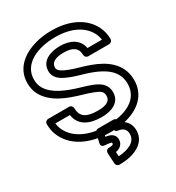

<svg xmlns="http://www.w3.org/2000/svg" viewBox="-229 -885 1171 1275"><g transform="rotate(-30 357.0 -247.5)"><path d="M362.4 -696C487.5 -696 570.9 -648.3 606.9 -577.7C615 -561.7 620.5 -543.2 622.9 -526H511.8C498.9 -598.8 433.9 -629 359.1 -629C289.4 -629 209.8 -603.3 209.8 -521C209.8 -486.8 230.7 -459.4 261.6 -441C291.1 -423.5 331.5 -408.4 383.2 -393.9C487.8 -364.6 576.4 -326.9 610.4 -255.2C619.5 -236 624.5 -214.3 624.5 -188C624.5 -63.5 503.8 -15 365.7 -15C220.4 -15 120.1 -71.1 86 -159.9C81.4 -172 78.2 -185.2 76.5 -199H188.3C200.8 -110.9 276.9 -81 365.7 -81C434.7 -81 512.8 -105.1 512.8 -187C512.8 -253.8 463.8 -278.3 422 -295.6C400.6 -304.5 373.3 -312.9 341.8 -322C243.2 -350.8 154.6 -387.5 116.2 -453.6C105 -472.7 99.2 -495 99.2 -522C99.2 -641.7 227.1 -696 362.4 -696ZM365.7 -131C276.9 -131 236.7 -156.9 236.7 -224C236.7 -234.7 226.8 -249 211.7 -249H50C39.3 -249 25 -239.1 25 -224C25 -194.7 29.7 -167.2 39.3 -142.1C83.7 -26.3 209.4 35 365.7 35C410.7 35 451.8 30.3 489.1 20.7C586.8 -4.5 674.5 -67.4 674.5 -188C674.5 -220.4 668.1 -250.4 655.6 -276.8C610 -372.8 501.2 -412.7 396.6 -442.1C347.2 -455.9 310.5 -470.2 287.2 -484C265.3 -496.9 259.8 -508.5 259.8 -521C259.8 -558.2 293.3 -579 359.1 -579C430.4 -579 463.9 -552.6 463.9 -501C463.9 -490.3 473.8 -476 488.9 -476H649.5C660.2 -476 674.5 -485.9 674.5 -501C674.5 -536.5 666.9 -570 651.4 -600.3C604.5 -692.6 499.5 -746 362.4 -746C318 -746 276.9 -741 239.2 -730.6C144.6 -704.6 49.2 -642.3 49.2 -522C49.2 -487.6 56.9 -456 72.9 -428.4C123.9 -340.9 228.5 -303 328 -274C359.3 -264.8 384 -257.2 402.9 -249.4C445.6 -231.7 462.8 -222.6 462.8 -187C462.8 -150.1 431.5 -131 365.7 -131ZM332.2 200.4 330.4 166.9C360 161.6 389.6 142.9 389.6 104C389.6 57.4 345.7 46.7 319.8 43.6L324.9 22H390.4C389 34.3 396.3 47.8 412 49.8C450.7 54.8 470.5 73.1 470.5 109C470.5 170.5 404.5 196.3 332.2 200.4ZM339.6 104C339.6 111.8 336.7 119 304.1 119C288 119 278.4 132.3 279.1 145.3L283.5 227.3C284.2 239.3 294.8 251 308.5 251C340.8 251 369.7 248.1 395.3 241.8C456 226.9 520.5 188.9 520.5 109C520.5 56.2 488.7 19.7 444.4 5.8L445.2 1.8C450.6 -25.5 427.6 -28 420.7 -28H305.2C294.7 -28 283.6 -20.3 280.9 -8.8L264.4 60.2C258.3 85.8 279.2 90.4 286.8 90.9C336.9 94.7 339.6 98.3 339.6 104Z"/></g></svg>

Font: Asimov
Style: WidOu
Weight: 500
Designer: Google
Version: Version 2.000980; 2014